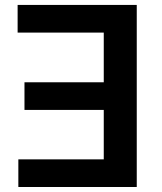

<svg xmlns="http://www.w3.org/2000/svg" viewBox="-20 -747 646 767"><path d="M526.3 -727.3V0H53.3V-110.4H394.5V-307.9H77.8V-418.3H394.5V-616.8H50.4V-727.3Z"/></svg>

Font: Inter Zeller Semi Bold
Style: Regular
Weight: 600
Designer: Rasmus Andersson; Joe Bland
Foundry: zeller
Version: Version 3.015;git-dec3a8cb1